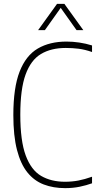

<svg xmlns="http://www.w3.org/2000/svg" viewBox="-20 -964 505 993"><path d="M317 9Q255.5 9 206 -10Q156.5 -29 121.5 -72.5Q86.5 -116 67.8 -188.8Q49 -261.5 49 -369Q49 -510.5 81.5 -593.8Q114 -677 175.5 -713Q237 -749 324 -749Q356.5 -749 390.2 -744Q424 -739 456 -729V-695Q418.5 -708 386.2 -712Q354 -716 320 -716Q244.5 -716 192 -684.8Q139.5 -653.5 112.2 -578.2Q85 -503 85 -371Q85 -235.5 113 -160Q141 -84.5 192.8 -54.2Q244.5 -24 316 -24Q352 -24 385 -30.2Q418 -36.5 456 -50V-16Q427 -5.5 392 1.8Q357 9 317 9ZM177 -808 275 -944H313L411 -808H376L290 -929H298L212 -808Z"/></svg>

Font: Encode Sans SC Condensed Thin
Style: Regular
Weight: 100
Width: 3
Designer: Multiple Designers
Foundry: Impallari Type
Version: Version 3.002